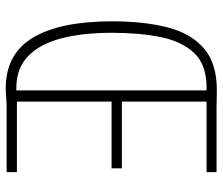

<svg xmlns="http://www.w3.org/2000/svg" viewBox="-72 -682 758 653"><g transform="rotate(90 306.5 -356.0)"><path d="M287 -715Q308 -715 319.5 -714.5Q331 -714 344 -714H566V-680H326V-392H553V-357H326V-35H566V0H340Q327 0 312.5 1.5Q298 3 281 3Q164 3 108.5 -89.5Q53 -182 53 -359Q53 -467 73.5 -547Q94 -627 145 -671Q196 -715 287 -715ZM277 -680Q201 -680 161 -638Q121 -596 106.5 -523Q92 -450 92 -359Q92 -259 111 -186Q130 -113 171.5 -73Q213 -33 281 -33Q284 -33 285 -33Q286 -33 288 -33V-680Q284 -680 277 -680Z"/></g></svg>

Font: Noto Sans Gurmukhi ExtraCondensed ExtraLight
Style: Regular
Weight: 200
Width: 2
Designer: Jelle Bosma - Monotype Design Team
Foundry: Monotype Imaging Inc.
Version: Version 2.004; ttfautohint (v1.8.4.7-5d5b)